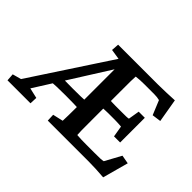

<svg xmlns="http://www.w3.org/2000/svg" viewBox="-113 -656 854 854"><g transform="rotate(45 314.0 -229.0)"><path d="M592.3 4.4Q568.8 2.4 543.5 1.2Q518.1 0 498 0H239.7L238.3 -35.2L287.1 -46.4Q287.6 -60.5 288.1 -82.3Q288.6 -104 288.6 -137.7V-399.9L313.5 -411.1L83.5 -46.4L132.3 -35.2L130.9 0H-13.7L-16.1 -35.2L24.9 -46.4L284.7 -442.4L292.5 -413.1L219.7 -424.3L222.2 -460H474.1Q497.1 -460 526.4 -461.2Q555.7 -462.4 575.7 -463.4L594.7 -352.5L552.7 -346.7L524.9 -414.1Q510.3 -418 491.7 -418H428.2Q400.4 -418 377.9 -415Q377 -409.2 376.7 -386Q376.5 -362.8 376.5 -321.8V-137.7Q376.5 -94.7 376.7 -75.2Q377 -55.7 377.9 -47.4Q401.4 -45.4 438.5 -45.4H487.3Q514.6 -45.4 524.7 -45.9Q534.7 -46.4 543.5 -48.3L585 -124.5L625.5 -117.2ZM124 -132.3 137.7 -181.6Q151.4 -180.2 167.5 -179.7Q183.6 -179.2 215.8 -179.2Q245.6 -179.2 267.6 -179.7Q289.6 -180.2 307.1 -181.6V-133.3Q286.6 -134.3 266.6 -134.8Q246.6 -135.3 215.8 -135.3Q184.6 -135.3 162.1 -134.5Q139.6 -133.8 124 -132.3ZM497.6 -158.7 488.8 -211.4Q483.9 -211.9 472.9 -212.6Q461.9 -213.4 447.8 -213.4H406.2Q393.6 -213.4 382.6 -212.6Q371.6 -211.9 362.3 -211.4V-261.2Q371.6 -260.3 382.6 -259.8Q393.6 -259.3 406.2 -259.3H447.8Q461.9 -259.3 472.9 -259.5Q483.9 -259.8 488.8 -261.2L497.6 -314H536.1V-158.7Z"/></g></svg>

Font: Lateef Medium
Style: Regular
Weight: 500
Designer: SIL International
Foundry: SIL International
Version: Version 4.200